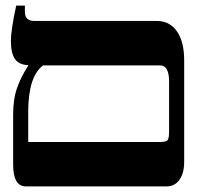

<svg xmlns="http://www.w3.org/2000/svg" viewBox="-20 -667 714 687"><path d="M639 -451V-88Q639 -47 622 -23.5Q605 0 576 0H73Q27 0 27 -78V-257Q27 -313 41.5 -353.5Q56 -394 81 -432V-434Q48 -435 33.5 -456Q19 -477 19 -520Q19 -560 38 -647H69V-625Q69 -592 103 -592H541Q587 -592 613 -555Q639 -518 639 -451ZM585 -375Q585 -433 553 -433H134Q81 -393 81 -267V-159H554Q575 -159 580 -166Q585 -173 585 -197Z"/></svg>

Font: Noto Serif Hebrew CondExtraBold
Style: Regular
Weight: 800
Width: 3
Designer: Monotype Design Team
Foundry: Monotype Imaging Inc.
Version: Version 1.000